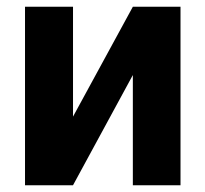

<svg xmlns="http://www.w3.org/2000/svg" viewBox="-20 -548 607 568"><path d="M54 0H196L373 -326V0H514V-528H373L196 -203V-528H54Z"/></svg>

Font: Aerodynamic
Style: Regular
Weight: 500
Designer: Google
Version: Version 2.000980; 2014